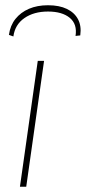

<svg xmlns="http://www.w3.org/2000/svg" viewBox="-20 -712 327 732"><path d="M148 -480 80 0H56L124 -480ZM31 -573 14 -579Q19 -615 39 -640Q59 -665 90.5 -678.5Q122 -692 163 -692Q206 -692 235 -678Q264 -664 277.5 -638.5Q291 -613 286 -577L268 -575Q275 -620 246 -644Q217 -668 163 -668Q109 -668 73 -643Q37 -618 31 -573Z"/></svg>

Font: Exo 2 Thin
Style: Italic
Weight: 250
Italic angle: -8°
Designer: Natanael Gama
Foundry: Natanael Gama
Version: Version 2.010